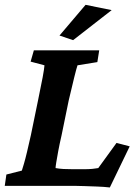

<svg xmlns="http://www.w3.org/2000/svg" viewBox="-26 -786 584 812"><path d="M438.5 6.8Q413.1 3.9 384.8 2.9Q356.4 2 331.1 1Q305.7 0 290 0H-5.9L1 -47.9L66.4 -64.5Q69.3 -73.2 75.2 -93.3Q81.1 -113.3 88.4 -144Q95.7 -174.8 104.5 -213.9L134.8 -361.3Q147.5 -421.9 154.3 -458.5Q161.1 -495.1 162.1 -509.8L103.5 -525.4L117.2 -573.2H393.6L385.7 -523.4L301.8 -509.8Q297.9 -499 288.1 -459.5Q278.3 -419.9 264.6 -361.3L234.4 -213.9Q225.6 -175.8 220.2 -146.5Q214.8 -117.2 211.9 -99.1Q209 -81.1 209 -75.2Q224.6 -72.3 242.2 -71.3Q259.8 -70.3 285.2 -70.3H322.3Q350.6 -70.3 364.7 -71.8Q378.9 -73.2 389.6 -75.2L466.8 -181.6L522.5 -167ZM283.2 -616.2 225.6 -635.7 335.9 -765.6 446.3 -743.2Z"/></svg>

Font: Crimson Pro ExtraLight
Style: Bold Italic
Weight: 700
Italic angle: -12°
Version: Version 1.002